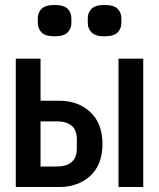

<svg xmlns="http://www.w3.org/2000/svg" viewBox="-20 -752 640 772"><path d="M43.5 0V-516H143V-347H217Q294.5 -347 343.2 -301.2Q392 -255.5 392 -173.5Q392 -90.5 343.5 -45.2Q295 0 216 0ZM456.5 0V-516H556V0ZM143 -82.5H208.5Q246.5 -82.5 267.8 -100.2Q289 -118 289 -156.5V-191Q289 -229.5 267.8 -246.8Q246.5 -264 208.5 -264H143ZM199.5 -606Q162.5 -606 147.2 -621.5Q132 -637 132 -659.5V-679Q132 -701.5 147.2 -716.8Q162.5 -732 199.5 -732Q236.5 -732 251.8 -716.8Q267 -701.5 267 -679V-659.5Q267 -637 251.8 -621.5Q236.5 -606 199.5 -606ZM400.5 -606Q363.5 -606 348.2 -621.5Q333 -637 333 -659.5V-679Q333 -701.5 348.2 -716.8Q363.5 -732 400.5 -732Q437.5 -732 452.8 -716.8Q468 -701.5 468 -679V-659.5Q468 -637 452.8 -621.5Q437.5 -606 400.5 -606Z"/></svg>

Font: Lilex Medium
Style: Regular
Weight: 500
Designer: Mike Abbink, Paul van der Laan, Pieter van Rosmalen, Mikhael Khrustik
Foundry: Mikhael Khrustik
Version: Version 1.100